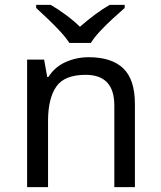

<svg xmlns="http://www.w3.org/2000/svg" viewBox="-20 -768 661 788"><path d="M343.8 -533.2Q438 -533.2 485.8 -487.5Q533.7 -441.9 533.7 -340.8V0H449.2V-335Q449.2 -460.9 331.5 -460.9Q244.1 -460.9 210.7 -412.1Q177.2 -363.3 177.2 -271.5V0H91.3V-523.4H161.1L173.8 -452.1H178.7Q204.6 -493.2 249.3 -513.2Q293.9 -533.2 343.8 -533.2ZM353 -591.8H264.6Q250.5 -613.8 226.1 -640.1Q201.7 -666.5 175 -691.7Q148.4 -716.8 128.4 -735.4V-748H188Q216.8 -731.4 248.8 -708Q280.8 -684.6 308.1 -658.2Q338.4 -684.6 369.6 -708Q400.9 -731.4 430.2 -748H491.7V-735.4Q470.7 -716.8 443.1 -691.7Q415.5 -666.5 390.9 -640.1Q366.2 -613.8 353 -591.8Z"/></svg>

Font: Lunasima
Style: Regular
Weight: 400
Designer: The DocRepair Project, Monotype Design Team
Foundry: Google
Version: Version 2.009